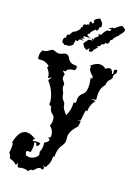

<svg xmlns="http://www.w3.org/2000/svg" viewBox="-128 -727 699 991"><g transform="rotate(15 222.0 -232.0)"><path d="M125 196.3Q111.3 188.5 88.4 188.5L72.3 191.4Q64.5 191.4 62.5 168L54.7 182.1Q44.9 168.9 28.3 162.1Q22.5 159.7 18.8 158Q15.1 156.2 15.1 151.9Q15.1 139.6 5.9 128.9Q11.7 102.1 11.7 87.9Q11.7 74.7 6.3 74.7Q25.9 4.4 65.9 4.4Q88.4 4.4 116.7 26.9Q106.4 31.2 106.4 35.6L109.4 40Q117.2 37.1 126 37.1Q139.6 37.1 148.9 42Q140.6 59.6 135.3 59.6Q130.4 59.6 127.9 43.9H117.2L118.7 60.5Q118.7 73.2 111.8 98.1L99.1 96.2Q88.4 96.2 88.4 104.5Q88.4 110.8 94.2 121.6L113.8 125.5Q127.4 125.5 142.1 116.7Q158.7 106.9 158.7 95.2L156.2 85.9Q156.2 83 158.2 80.1Q167 64.5 167 43L166.5 32.7Q189.9 22 189.9 12.7Q189.9 6.3 178.2 2L190.9 -2Q192.9 -5.4 192.9 -17.1Q192.9 -40 172.9 -60.1Q180.7 -75.7 180.7 -94.7Q180.7 -110.8 170.9 -119.1Q153.3 -132.8 153.3 -158.7Q140.6 -159.7 140.6 -168.5L142.6 -177.2Q141.1 -233.4 103 -284.7L118.7 -303.2L98.6 -293.9L99.1 -300.8Q99.1 -324.2 81.1 -345.2L86.4 -355.5Q66.4 -376 39.1 -376L30.3 -375.5L23.9 -378.4L23.4 -389.2Q23.4 -409.2 34.7 -424.8L41 -424.3Q53.7 -424.3 66.9 -432.9Q80.1 -441.4 85.4 -441.4Q92.3 -441.4 101.8 -436.3Q111.3 -431.2 121.6 -431.2Q129.9 -431.2 139.2 -435.3Q148.4 -439.5 155.8 -439.5Q170.9 -439.5 178.7 -419.9Q189 -394 226.1 -394L228.5 -384.3Q228.5 -377 221.7 -368.7L214.4 -369.1Q184.6 -369.1 177.7 -350.6L168 -352.5L165.5 -351.1Q165.5 -346.7 177.7 -335.9Q173.3 -324.2 173.3 -315.9Q173.3 -307.6 180.7 -299.1Q188 -290.5 188 -284.2L186 -271Q186 -258.3 195.3 -240.2Q195.3 -216.8 205.6 -203.6Q209.5 -198.2 212.6 -193.8Q215.8 -189.5 215.8 -178.2Q215.8 -163.6 239.3 -133.8Q259.8 -165 259.8 -208.5L265.6 -206.5Q272.9 -206.5 272.9 -222.2L272.5 -225.6Q272.5 -248 296.4 -264.6Q314.5 -276.9 314.5 -319.8L312 -354.5L318.8 -349.6Q320.8 -349.6 320.8 -355L320.3 -361.8Q296.4 -385.7 296.4 -398.9L298.8 -406.2L292.5 -412.1Q317.9 -432.6 339.4 -432.6Q357.9 -432.6 373 -417.5Q385.7 -425.8 393.6 -425.8Q408.2 -425.8 412.6 -401.4H419.4L417.5 -413.6Q417.5 -427.2 430.7 -427.2L434.6 -426.8V-410.6Q420.9 -397.5 420.9 -388.2L421.4 -383.3Q421.4 -377.9 417.7 -374.8Q414.1 -371.6 409.4 -367.2Q404.8 -362.8 400.4 -355.7Q396 -348.6 394.5 -335.4Q368.7 -314.9 368.7 -265.1L369.1 -250L341.8 -248L367.2 -242.2Q342.8 -219.2 338.9 -180.7L332.5 -183.6Q329.1 -183.6 325.7 -162.1Q321.3 -134.3 317.9 -126.5L302.7 -121.1L320.8 -122.6L314 -93.3Q273.4 -57.1 273.4 -24.9L273.9 -15.1Q273.9 -3.4 271.5 3.9Q267.6 14.6 256.3 27.8Q237.8 50.3 236.8 91.3L229.5 87.9Q229.5 127.4 204.1 154.3L191.9 146L199.7 159.2L195.3 169.9Q187.5 165 178.7 165Q170.9 165 159.7 175.5Q148.4 186 145.5 186L139.6 184.6Q132.8 184.6 125 196.3ZM136.2 -520 134.8 -527.8Q134.8 -538.6 149.4 -539.6Q160.2 -560.5 166.5 -560.5H167Q168.9 -560.5 173.8 -563.2Q178.7 -565.9 183.8 -570.3Q189 -574.7 192.9 -579.8Q196.8 -585 196.8 -589.8L196.3 -593.8L203.1 -592.8Q203.6 -611.8 211.9 -611.8L217.8 -610.8Q224.6 -610.8 227.5 -619.6L233.4 -609.9L232.9 -628.9L238.8 -634.8Q245.1 -626 249.5 -626Q253.9 -626 253.9 -639.2V-642.6L249.5 -643.1L262.2 -653.3Q274.9 -660.2 279.3 -660.2Q284.2 -660.2 284.2 -655.3V-654.3Q297.9 -645 297.9 -627.9L296.9 -618.2H289.6Q284.2 -595.2 279.3 -595.2Q276.4 -595.2 274.4 -601.1Q246.6 -581.1 246.6 -568.8L238.3 -569.3L239.3 -560.1L260.7 -546.4Q249.5 -551.3 233.9 -551.3Q224.6 -551.3 216.8 -548.3L229 -540.5L210.9 -535.6L229.5 -527.3L206.1 -530.3L197.3 -517.1L187 -521.5L180.2 -493.7Q166 -482.4 152.8 -482.4L144.5 -483.4L138.2 -481L132.8 -486.3Q121.6 -490.2 121.6 -500Q121.6 -508.3 126.5 -517.6ZM247.1 -536.1Q251 -541.5 259.8 -541.5L271.5 -539.6L263.2 -551.8L275.4 -547.9Q277.8 -547.9 277.8 -549.8L276.9 -554.2Q276.9 -556.6 279.8 -558.8Q282.7 -561 286.4 -563.2Q290 -565.4 293 -567.9Q295.9 -570.3 295.9 -573.2Q295.9 -577.1 291 -581.5L306.2 -580.6Q324.2 -611.3 334.5 -611.3L339.8 -610.8Q346.7 -610.8 352.1 -622.1H333.5L354.5 -632.3L359.9 -630.4Q362.3 -630.4 367.2 -633.8Q372.1 -637.2 377.7 -641.6Q383.3 -646 389.6 -649.4Q396 -652.8 401.4 -652.8Q401.9 -652.8 404.5 -650.9Q407.2 -648.9 410.6 -646.2Q414.1 -643.6 416.7 -641.1Q419.4 -638.7 419.4 -637.7Q419.4 -630.4 415.8 -625Q412.1 -619.6 408 -615.2Q403.8 -610.8 400.1 -607.7Q396.5 -604.5 396.5 -601.6V-601.1Q368.7 -581.1 368.7 -568.8L360.4 -569.3Q357.4 -544.9 347.2 -544.9L339.8 -547.4L333 -535.6L328.1 -537.6Q322.3 -537.6 314.9 -522.5Q301.3 -520.5 301.3 -518.1L308.6 -515.1L288.1 -494.6Q286.1 -482.4 273.4 -482.4L266.6 -483.4V-499.5L254.9 -486.3Q236.3 -491.7 229 -515.6Z"/></g></svg>

Font: Truetypewriter PolyglOTT
Style: Regular
Weight: 400
Designer: Sergey Beatoff a.k.a. Sam_T
Version: Version 3.76